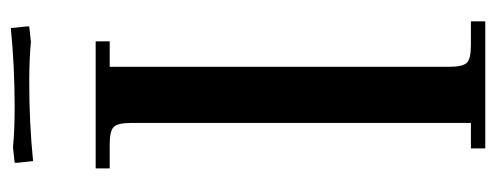

<svg xmlns="http://www.w3.org/2000/svg" viewBox="-294 -600 895 346"><g transform="rotate(-90 153.0 -427.5)"><path d="M22 -676.8V-702.1H251V-676.8H205.1V-65.9Q205.1 -41 212.2 -33.4Q219.2 -25.9 244.1 -25.9H287.1V0H58.1V-25.9H104V-637.2Q104 -662.1 96.9 -669.4Q89.8 -676.8 64.9 -676.8ZM32.2 -842.8V-848.1L60.1 -851.1Q89.8 -848.1 133.8 -848.1Q205.1 -848.1 274.9 -855L277.8 -827.1V-821.8L250 -818.8Q220.2 -821.8 175.8 -821.8Q105 -821.8 35.2 -814.9Z"/></g></svg>

Font: Dihjauti S
Style: Bold
Weight: 700
Designer: T. Christopher White
Version: Version 3.0.0